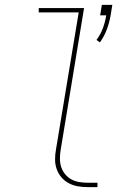

<svg xmlns="http://www.w3.org/2000/svg" viewBox="-20 -768 540 788"><path d="M390 -594 376 -604Q393 -627 402.5 -653Q412 -679 416 -705H391L398 -748H441L434 -705Q429 -676 418.5 -647.5Q408 -619 390 -594ZM340 0Q319 0 299 -3.5Q279 -7 261.5 -16.5Q244 -26 231.5 -41Q219 -56 212.5 -74.5Q206 -93 206 -114Q206 -135 210 -156L303 -717H139V-735H325L229 -153Q226 -135 226 -117Q226 -99 231 -83Q236 -67 247 -53.5Q258 -40 272.5 -32Q287 -24 304.5 -21Q322 -18 340 -18H380V0Z"/></svg>

Font: Iosevka SS04 Thin
Style: Italic
Weight: 100
Italic angle: -9°
Monospace: yes
Designer: Belleve Invis
Foundry: Belleve Invis
Version: Version 19.0.0; ttfautohint (v1.8.4)